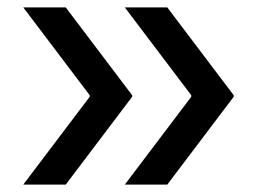

<svg xmlns="http://www.w3.org/2000/svg" viewBox="-20 -530 685 520"><path d="M433 -30H318L498 -268V-272L318 -510H433L613 -272V-268ZM158 -30H43L223 -268V-272L43 -510H158L338 -272V-268Z"/></svg>

Font: EncodeSans
Style: Medium
Weight: 500
Designer: Pablo Impallari, Andres Torresi
Foundry: Pablo Impallari, Andres Torresi
Version: Version 1.000; ttfautohint (v1.4.1)